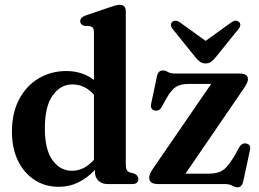

<svg xmlns="http://www.w3.org/2000/svg" viewBox="-20 -763 1075 796"><path d="M29.5 -216.5Q29.5 -294.5 59.2 -351Q89 -407.5 140.2 -438Q191.5 -468.5 255 -468.5Q321.5 -468.5 369.5 -431.5V-629Q369.5 -641.5 365.5 -647Q361.5 -652.5 354 -654.5L328.5 -656Q312.5 -661.5 312.5 -675Q312.5 -690.5 335 -699L432.5 -732Q448 -737.5 457.8 -740.2Q467.5 -743 476 -743Q501.5 -743 501.5 -716V-81Q501.5 -65 505.8 -58Q510 -51 518.5 -48L536.5 -43.5Q553.5 -35.5 553.5 -21Q553.5 0 528.5 0H425Q402.5 0 388 -14Q373.5 -28 373.5 -50.5V-58.5Q341.5 -24.5 304.2 -6.5Q267 11.5 224 11.5Q167 11.5 123.2 -17Q79.5 -45.5 54.5 -96.8Q29.5 -148 29.5 -216.5ZM166 -230.5Q166 -142.5 197.8 -98.8Q229.5 -55 278 -55Q329.5 -55 369.5 -101V-370Q332.5 -413 280 -413Q231.5 -413 198.8 -368Q166 -323 166 -230.5ZM988.5 -393 749 -43H842.5Q868.5 -43 886.2 -48.8Q904 -54.5 918.8 -70.2Q933.5 -86 951.5 -115.5L972 -153Q983.5 -171.5 1001 -168Q1021 -164 1016.5 -141.5L988.5 -11.5Q983 13.5 965 13.5Q954 13.5 943 6.8Q932 0 909.5 0H635.5Q598.5 0 598.5 -26Q598.5 -41.5 614 -63.5L855.5 -415H762Q729 -415 709.8 -403Q690.5 -391 670 -355L650.5 -319.5Q639.5 -300.5 621.5 -305Q602 -309.5 606.5 -332L630.5 -446Q636 -471 654.5 -471Q665.5 -471 676.2 -464.5Q687 -458 709 -458H974.5Q1008 -458 1008 -434Q1008 -420.5 988.5 -393ZM875 -526.5Q865 -514 855.5 -507Q846 -500 832.5 -500Q819 -500 809.2 -507Q799.5 -514 789.5 -526.5L696 -642.5Q688.5 -652 688.8 -660Q689 -668 694 -672Q707.5 -683.5 727 -669.5L832.5 -593.5L938 -669.5Q957.5 -683.5 971 -672Q976 -668 976.2 -659.8Q976.5 -651.5 968.5 -642.5Z"/></svg>

Font: Fraunces 72pt Soft SemiBold
Style: Regular
Weight: 600
Version: Version 1.000;[b76b70a41]